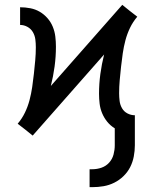

<svg xmlns="http://www.w3.org/2000/svg" viewBox="-20 -550 640 793"><path d="M350 223V149H361Q381 149 399.5 142.5Q418 136 431 121.5Q444 107 449 88Q454 69 454 50V-20Q436 -31 423 -47Q410 -63 402 -82Q394 -101 391.5 -121.5Q389 -142 389 -163Q389 -204 394.5 -244.5Q400 -285 410 -325L115 10L84 -15L53 -39Q71 -60 83 -85Q95 -110 102 -136.5Q109 -163 113 -190.5Q117 -218 120 -245.5Q123 -273 125.5 -300.5Q128 -328 128 -355Q128 -371 126 -387Q124 -403 116 -417Q108 -431 93.5 -439Q79 -447 63 -447V-520Q84 -520 105 -516Q126 -512 144 -501.5Q162 -491 176 -475Q190 -459 198 -439.5Q206 -420 208.5 -399Q211 -378 211 -357Q211 -316 205.5 -275.5Q200 -235 190 -195L485 -530L516 -505L547 -481Q529 -460 517 -435Q505 -410 498 -383.5Q491 -357 487 -329.5Q483 -302 480 -274.5Q477 -247 474.5 -219.5Q472 -192 472 -165Q472 -149 474 -133Q476 -117 484 -103Q492 -89 506.5 -81.5Q521 -74 537 -74V50Q537 73 532.5 96.5Q528 120 517.5 140.5Q507 161 490 177.5Q473 194 452 204.5Q431 215 408 219Q385 223 361 223Z"/></svg>

Font: Iosevka Plex Etoile
Style: Regular
Weight: 400
Designer: Belleve Invis
Foundry: Belleve Invis
Version: Version 25.1.1; ttfautohint (v1.8.4)